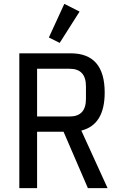

<svg xmlns="http://www.w3.org/2000/svg" viewBox="-20 -974 624 994"><path d="M172 0H80V-698H346Q522 -698 522 -495Q522 -328 401 -298L537 0H435L309 -292H172ZM341 -371Q425 -371 425 -462V-527Q425 -618 341 -618H172V-371ZM289 -752 233 -780 313 -954 392 -914Z"/></svg>

Font: IBM Plex Sans Cond Text
Style: Regular
Weight: 450
Width: 3
Designer: Mike Abbink, Paul van der Laan, Pieter van Rosmalen
Foundry: Bold Monday
Version: Version 1.3